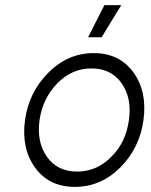

<svg xmlns="http://www.w3.org/2000/svg" viewBox="-20 -720 590 752"><path d="M347 -512Q246 -512 170 -436Q93 -359 78 -250Q63 -139 117 -64Q172 12 273 12Q375 12 451 -64Q527 -140 542 -250Q557 -361 503 -436Q448 -512 347 -512ZM338 -452Q416 -452 457 -393Q497 -335 485 -250Q479 -207 462.5 -171.5Q446 -136 417 -107Q360 -48 282 -48Q204 -48 163 -107Q123 -165 135 -250Q141 -293 158.5 -328.5Q176 -364 204 -393Q261 -452 338 -452ZM325 -574H378L455 -700H389Z"/></svg>

Font: Unageo
Style: Light-Italic
Weight: 300
Designer: Richard Sepsi
Foundry: Richard Sepsi
Version: Version 2.000